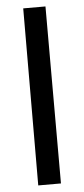

<svg xmlns="http://www.w3.org/2000/svg" viewBox="-55 -739 366 839"><g transform="rotate(-5 128.0 -320.0)"><path d="M80.1 -708 78.1 68.4H177.7V-708Z"/></g></svg>

Font: Yaldevi Colombo
Style: Bold
Weight: 700
Designer: Sol Matas, Denzil Rajitha, Kosala Senevirathne and Pathum Egodawatta
Foundry: Mooniak
Version: Version 1.020 ; ttfautohint (v1.6)